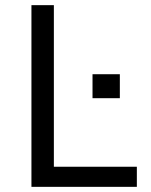

<svg xmlns="http://www.w3.org/2000/svg" viewBox="-20 -725 587 745"><path d="M102 0V-705H189V-78H511V0ZM339 -344V-437H445V-344Z"/></svg>

Font: Nunito Sans 7pt SemiCondensed
Style: Regular
Weight: 400
Width: 4
Designer: Vernon Adams
Foundry: Vernon Adams
Version: Version 3.101;gftools[0.9.27]